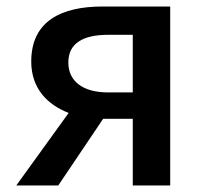

<svg xmlns="http://www.w3.org/2000/svg" viewBox="-20 -570 629 590"><path d="M388 -286H312C235 -286 190 -320 190 -378C190 -437 235 -463 312 -463H388ZM295 -550C171 -550 76 -507 76 -381C76 -298 126 -248 191 -223L30 0H159L297 -205H299H388V0H503V-550Z"/></svg>

Font: Noto Sans T Chinese Medium
Style: Regular
Weight: 500
Designer: Ryoko NISHIZUKA (kana & ideographs); Paul D. Hunt (Latin, Greek & Cyrillic); Wenlong ZHANG (bopomofo); Sandoll Communica
Foundry: Adobe Systems Incorporated
Version: Version 1.000;PS 1;hotconv 1.0.78;makeotf.lib2.5.61930